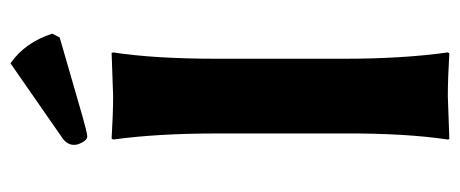

<svg xmlns="http://www.w3.org/2000/svg" viewBox="-278 -605 886 370"><g transform="rotate(-90 165.0 -420.0)"><path d="M228 -842.8Q268.1 -814.9 285.2 -762.2L277.8 -748L126 -704.1Q95.2 -695.3 86.9 -694.8Q81.1 -694.8 75.9 -703.9Q70.8 -712.9 70.8 -720.2Q70.8 -734.4 85.9 -744.1ZM92.8 -444.8Q92.8 -560.1 81.1 -645L83 -647.9Q130.9 -645 165 -645L248 -647.9L249 -645Q236.8 -565.9 236.8 -444.8V-200.2Q236.8 -86.4 249 0L247.1 2.9Q199.2 0 165 0Q165 0 82 2.9L81.1 0Q93.3 -81.1 92.8 -200.2Z"/></g></svg>

Font: Linux Biolinum O
Style: Bold
Weight: 700
Designer: Philipp H. Poll
Foundry: Philipp H. Poll
Version: Version 1.3.2